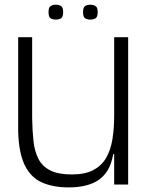

<svg xmlns="http://www.w3.org/2000/svg" viewBox="-20 -794 640 826"><path d="M276 12.2Q207.8 12.2 160 -9.3Q112.2 -30.8 86.4 -83.5Q60.7 -136.2 58.2 -228.2V-634H118.3V-286.5Q119.2 -232.5 124 -187.7Q128.8 -142.8 145.3 -110.6Q161.8 -78.3 196.2 -60.9Q230.7 -43.5 289 -43.5Q346.5 -43.5 382.3 -62.8Q418.2 -82 437.5 -116.4Q456.8 -150.8 464 -197.1Q471.2 -243.3 471.2 -297.3V-189.3Q471.2 -116.3 448.8 -72Q426.5 -27.7 383.2 -7.8Q339.8 12.2 276 12.2ZM458.2 -130.5 468.3 -195.3 503.2 -170.3V-130.5ZM471.2 0V-189.3V-634H531.3V0ZM368.3 -709.7Q355.3 -709.7 346.3 -715.2Q337.3 -720.8 337.3 -741.7Q337.3 -762.3 346.3 -768Q355.3 -773.7 368.3 -773.7Q381.5 -773.7 390.9 -768Q400.3 -762.3 400.3 -741.7Q400.3 -720.8 390.9 -715.2Q381.5 -709.7 368.3 -709.7ZM219.8 -709.7Q206.8 -709.7 197.8 -715.2Q188.8 -720.8 188.8 -741.7Q188.8 -762.3 197.8 -768Q206.8 -773.7 219.8 -773.7Q233.7 -773.7 242.7 -768Q251.7 -762.3 251.7 -741.7Q251.7 -720.8 242.7 -715.2Q233.7 -709.7 219.8 -709.7Z"/></svg>

Font: Matangi Light
Style: Regular
Weight: 300
Designer: Prashant Pant
Foundry: The Graphic Ant
Version: Version 3.002